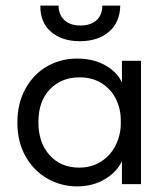

<svg xmlns="http://www.w3.org/2000/svg" viewBox="-20 -657 599 685"><path d="M415 -440H483V0H415V-82Q396 -42 353 -17Q310 8 255 8Q198 8 149 -20Q100 -48 71 -99.5Q42 -151 42 -220Q42 -288 70.5 -340Q99 -392 147.5 -420Q196 -448 255 -448Q315 -448 357.5 -423Q400 -398 415 -362ZM411 -217V-227Q411 -268 394 -303Q377 -338 343.5 -359.5Q310 -381 264 -381Q199 -381 158 -338.5Q117 -296 117 -221Q117 -148 157 -103.5Q197 -59 262 -59Q308 -59 342 -81.5Q376 -104 393.5 -140.5Q411 -177 411 -217ZM124 -637H189Q189 -605 209.5 -585.5Q230 -566 267 -566Q303 -566 324 -584.5Q345 -603 345 -637H409Q408 -577 368.5 -543.5Q329 -510 265 -510Q201 -510 162 -543.5Q123 -577 124 -637Z"/></svg>

Font: Tilda Sans
Style: Regular
Weight: 400
Designer: ParaType Ltd
Foundry: ParaType Ltd
Version: Version 1.002W